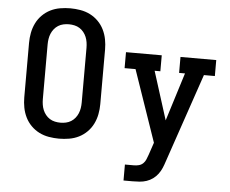

<svg xmlns="http://www.w3.org/2000/svg" viewBox="-61 -815 1322 1102"><g transform="rotate(5 600.0 -264.0)"><path d="M300 8Q271 8 241.5 3Q212 -2 186 -15Q160 -28 139 -49Q118 -70 105 -96.5Q92 -123 86.5 -152Q81 -181 81 -210V-525Q81 -554 86.5 -583Q92 -612 105 -638.5Q118 -665 139 -686Q160 -707 186 -720Q212 -733 241.5 -738Q271 -743 300 -743Q329 -743 358.5 -738Q388 -733 414 -720Q440 -707 461 -686Q482 -665 495 -638.5Q508 -612 513.5 -583Q519 -554 519 -525V-210Q519 -181 513.5 -152Q508 -123 495 -96.5Q482 -70 461 -49Q440 -28 414 -15Q388 -2 358.5 3Q329 8 300 8ZM300 -84Q316 -84 332 -87.5Q348 -91 361.5 -99.5Q375 -108 385 -120.5Q395 -133 401 -147.5Q407 -162 409.5 -178Q412 -194 412 -210V-525Q412 -541 409.5 -557Q407 -573 401 -587.5Q395 -602 385 -614.5Q375 -627 361.5 -635.5Q348 -644 332 -647.5Q316 -651 300 -651Q284 -651 268 -647.5Q252 -644 238.5 -635.5Q225 -627 215 -614.5Q205 -602 199 -587.5Q193 -573 190.5 -557Q188 -541 188 -525V-210Q188 -194 190.5 -178Q193 -162 199 -147.5Q205 -133 215 -120.5Q225 -108 238.5 -99.5Q252 -91 268 -87.5Q284 -84 300 -84ZM690 215V123H742Q756 123 770 119.5Q784 116 794.5 106Q805 96 810.5 82.5Q816 69 821 55L845 -16L703 -428H640V-520H846V-428H813L901 -150L988 -428H954V-520H1160V-428H1097L922 85Q916 104 908 123Q900 142 887.5 158.5Q875 175 858.5 187Q842 199 822.5 205.5Q803 212 782.5 213.5Q762 215 742 215Z"/></g></svg>

Font: Iosevka Etoile Semibold
Style: Regular
Weight: 600
Designer: Belleve Invis
Foundry: Belleve Invis
Version: Version 22.1.2; ttfautohint (v1.8.4)